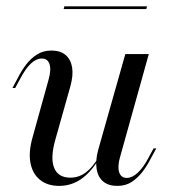

<svg xmlns="http://www.w3.org/2000/svg" viewBox="-20 -589 545 620"><path d="M171 11.3Q133.1 11.3 108.9 -8.5Q84.7 -28.2 78.2 -63.7Q71.8 -99.2 85.5 -146.8L136.3 -329.8Q146 -363.7 139.9 -381.9Q133.9 -400 115.3 -400Q96.8 -400 79.4 -383.5Q62.1 -366.9 45.2 -334.7L29 -304.8H20.2L38.7 -339.5Q49.2 -360.5 64.1 -380.2Q79 -400 99.2 -412.9Q119.4 -425.8 146 -425.8Q175 -425.8 191.9 -411.3Q208.9 -396.8 212.9 -371Q216.9 -345.2 207.3 -310.5L158.9 -138.7Q141.9 -79 154.8 -47.2Q167.7 -15.3 207.3 -15.3Q234.7 -15.3 257.3 -32.3Q279.8 -49.2 300 -83.9L300.8 -78.2Q275 -33.9 242.7 -11.3Q210.5 11.3 171 11.3ZM358.9 11.3Q329.8 11.3 312.9 -3.2Q296 -17.7 291.9 -44Q287.9 -70.2 296.8 -104L384.7 -414.5H460.5L368.5 -84.7Q358.9 -53.2 364.5 -33.9Q370.2 -14.5 389.5 -14.5Q406.5 -14.5 424.6 -31Q442.7 -47.6 459.7 -79.8L475.8 -109.7H484.7L466.1 -75.8Q455.6 -54.8 440.7 -35.1Q425.8 -15.3 406 -2Q386.3 11.3 358.9 11.3ZM185.5 -559.7 187.9 -568.5H454.8L452.4 -559.7Z"/></svg>

Font: Playfair 144pt
Style: Italic
Weight: 400
Italic angle: -15.6°
Designer: Claus Eggers Sørensen
Foundry: Claus Eggers Sørensen
Version: Version 2.001;gftools[0.9.30]